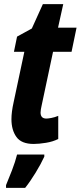

<svg xmlns="http://www.w3.org/2000/svg" viewBox="-20 -682 388 923"><path d="M142 10Q83 10 59 -23.5Q35 -57 35 -109Q35 -126 37.5 -146Q40 -166 46 -193L97 -433H47L62 -506L133 -545L186 -662H284L259 -549H348L324 -433H235L180 -174Q178 -165 176.5 -156.5Q175 -148 175 -141Q175 -112 203 -112Q211 -112 227 -115Q243 -118 260 -125V-14Q235 -1 201 4.5Q167 10 142 10ZM9 208Q21 180 37.5 137Q54 94 62 61H193V71Q177 106 151 148.5Q125 191 101 221H9Z"/></svg>

Font: Noto Sans ExtraCondensed ExtraBold
Style: Italic
Weight: 800
Width: 2
Italic angle: -12°
Designer: Monotype Design Team
Foundry: Monotype Imaging Inc.
Version: Version 2.013; ttfautohint (v1.8.4.7-5d5b)